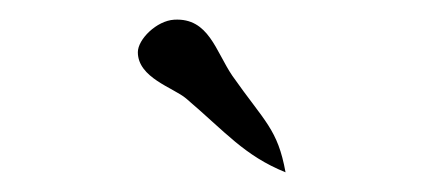

<svg xmlns="http://www.w3.org/2000/svg" viewBox="-20 -808 430 195"><path d="M270 -633C262 -677 249 -684 216 -731C199 -756 192 -790 157 -788C139 -787 120 -768 120 -755C120 -729 156 -719 169 -708C209 -674 228 -650 270 -633Z"/></svg>

Font: Yuji Syuku Std R
Style: Regular
Weight: 400
Designer: Kataoka Yuji
Foundry: Kinuta Font Factory
Version: Version 3.000;hotconv 1.0.111;makeotfexe 2.5.65597